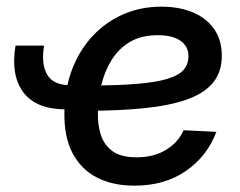

<svg xmlns="http://www.w3.org/2000/svg" viewBox="-20 -554 731 585"><path d="M182.1 -220.7Q89.8 -220.7 51 -272.9Q12.2 -325.2 27.3 -415H114.3Q105 -359.4 123.5 -326.9Q142.1 -294.4 194.8 -294.4ZM389.2 11.7Q323.7 11.7 275.1 -13.2Q226.6 -38.1 200.4 -88.6Q174.3 -139.2 176.3 -215.3Q177.7 -286.1 200.4 -344.5Q223.1 -402.8 263.2 -445.3Q303.2 -487.8 356.2 -510.7Q409.2 -533.7 471.7 -533.7Q525.9 -533.7 567.4 -516.4Q608.9 -499 632.3 -465.6Q655.8 -432.1 655.8 -384.3Q655.8 -335 629.4 -302.5Q603 -270 550.5 -251.2Q498 -232.4 419.4 -224.4Q340.8 -216.3 236.3 -216.3L249 -293.5Q339.8 -293.5 399.2 -298.6Q458.5 -303.7 492.4 -314.5Q526.4 -325.2 540.3 -342.3Q554.2 -359.4 554.2 -382.8Q554.2 -412.6 530 -429.7Q505.9 -446.8 460.9 -446.8Q410.6 -446.8 376 -426.3Q341.3 -405.8 320.1 -371.3Q298.8 -336.9 288.8 -295.4Q278.8 -253.9 278.3 -211.4Q277.3 -174.8 287.1 -143.6Q296.9 -112.3 322.8 -93.5Q348.6 -74.7 396 -74.7Q448.7 -74.7 485.8 -97.4Q522.9 -120.1 539.6 -157.2L639.2 -152.3Q611.8 -78.6 546.9 -33.4Q481.9 11.7 389.2 11.7Z"/></svg>

Font: Inter 28pt Medium
Style: Italic
Weight: 500
Italic angle: -9.3988°
Designer: Rasmus Andersson
Foundry: rsms
Version: Version 4.001;git-66647c0bb